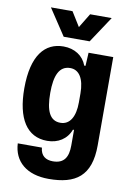

<svg xmlns="http://www.w3.org/2000/svg" viewBox="-99 -804 722 1042"><g transform="rotate(10 262.0 -282.5)"><path d="M191 -597H334L430 -742H311L263 -663L214 -742H95ZM244 177C392 177 475 121 475 -48V-535H339L335 -462H328C309 -514 261 -545 200 -545C98 -545 29 -467 29 -285C29 -118 88 -25 200 -25C260 -25 308 -55 328 -109H334V-23C334 40 313 79 250 79C211 79 183 61 179 16H46C51 115 122 177 244 177ZM254 -134C196 -134 172 -185 172 -285C172 -379 195 -436 256 -436C304 -436 334 -393 334 -309V-260C334 -183 307 -134 254 -134Z"/></g></svg>

Font: Mona Sans SemiCondensed
Style: Bold
Weight: 700
Width: 4
Designer: Deni Anggara
Foundry: GitHub
Version: Version 2.000